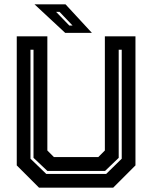

<svg xmlns="http://www.w3.org/2000/svg" viewBox="-20 -868 704 888"><path d="M160.5 0 57.5 -103V-700H199V-172L229.5 -141.5H434.5L465 -172V-700H606.5V-103L503.5 0ZM194 -63.5H471L543 -134V-638H529V-138L466 -77.5H199L135 -138V-638H121V-134ZM405 -716H281.5L139.5 -848H283ZM315.5 -750 255.5 -813H239.5L300.5 -750Z"/></svg>

Font: Tourney Thin
Style: Regular
Weight: 100
Designer: Tyler Finck
Foundry: Etcetera Type Co
Version: Version 1.015